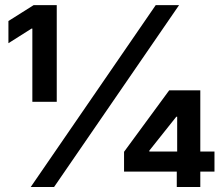

<svg xmlns="http://www.w3.org/2000/svg" viewBox="-20 -748 885 768"><path d="M102.9 0 602.9 -727.5H696.3L196.3 0ZM109.4 -340.8V-633.6H106.1L13.7 -575.2V-663.9L114.6 -727.5H207V-340.8ZM476.2 -61.7V-140.8L656.8 -386.7H724V-281.1H685.2L577.3 -145.5V-141.8H837.9V-61.7ZM687.1 0V-85.5L688.7 -120.9V-386.7H781.2V0Z"/></svg>

Font: Inter Tight
Style: Regular
Weight: 400
Designer: Rasmus Andersson
Foundry: rsms
Version: Version 3.002